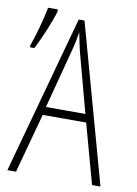

<svg xmlns="http://www.w3.org/2000/svg" viewBox="-84 -798 609 853"><g transform="rotate(10 220.0 -371.0)"><path d="M14 -555H34C61 -608 94 -686 107 -732V-742H63C56 -701 31 -609 14 -564ZM10 0H49L122 -269H318L392 0H430L232 -714H206ZM130 -306 202 -580C209 -606 214 -632 218 -659C223 -630 230 -603 235 -578L308 -306Z"/></g></svg>

Font: Kathrein 37 Thin Condensed
Style: Regular
Weight: 250
Width: 3
Designer: Lazydogs Typefoundry, based on Open Sans by Ascender Corporation
Foundry: Lazydogs Typefoundry
Version: Version 1.003;PS 001.003;hotconv 1.0.88;makeotf.lib2.5.64775